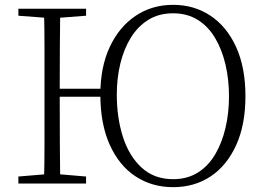

<svg xmlns="http://www.w3.org/2000/svg" viewBox="-20 -759 1096 794"><path d="M162 0Q164 -83 164 -166Q164 -249 164 -333V-390Q164 -474 164 -557.5Q164 -641 162 -723H229Q228 -641 227.5 -557Q227 -473 227 -387V-369Q227 -258 227.5 -170.5Q228 -83 229 0ZM56 0V-29L188 -40H206L336 -29V0ZM56 -694V-723H336V-694L206 -684H188ZM198 -359V-392H428V-359ZM696 15Q608 15 540 -30Q472 -75 433.5 -161Q395 -247 395 -368Q395 -481 433.5 -564Q472 -647 540 -693Q608 -739 696 -739Q783 -739 850.5 -694Q918 -649 956.5 -564.5Q995 -480 995 -361Q995 -243 956.5 -158.5Q918 -74 851 -29.5Q784 15 696 15ZM696 -18Q754 -18 797.5 -45Q841 -72 869.5 -120Q898 -168 912.5 -230Q927 -292 927 -361Q927 -430 912.5 -492Q898 -554 869.5 -602Q841 -650 797.5 -677Q754 -704 696 -704Q637 -704 593.5 -677Q550 -650 521 -603Q492 -556 477.5 -495.5Q463 -435 463 -368Q463 -272 488.5 -192.5Q514 -113 566 -65.5Q618 -18 696 -18Z"/></svg>

Font: Noto Serif HK
Style: Regular
Weight: 200
Designer: Ryoko NISHIZUKA 西塚涼子 (kana & ideographs); Frank Grießhammer (Latin, Greek & Cyrillic); Wenlong ZHANG 张文龙 (bopomofo); San
Foundry: Adobe
Version: Version 2.001;hotconv 1.1.0;makeotfexe 2.6.0